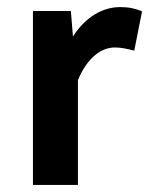

<svg xmlns="http://www.w3.org/2000/svg" viewBox="-20 -522 421 542"><path d="M73 -491V0H200V-296C228 -363 269 -388 304 -388C323 -388 339 -384 359 -379L381 -490C362 -498 344 -502 319 -502C270 -502 221 -474 186 -419L180 -491Z"/></svg>

Font: Source Sans Pro SemBd
Style: Regular
Weight: 700
Designer: Paul D. Hunt
Foundry: Adobe Systems Incorporated
Version: Version 2.020;PS 2.0;hotconv 1.0.86;makeotf.lib2.5.63406